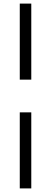

<svg xmlns="http://www.w3.org/2000/svg" viewBox="-20 -828 283 1068"><path d="M90 -808H154V-385H90ZM90 -203H154V220H90Z"/></svg>

Font: EncodeSans
Style: Light
Weight: 300
Designer: Pablo Impallari, Andres Torresi
Foundry: Pablo Impallari, Andres Torresi
Version: Version 1.000; ttfautohint (v1.4.1)